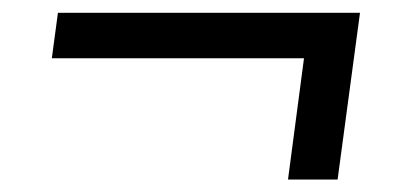

<svg xmlns="http://www.w3.org/2000/svg" viewBox="-20 -364 654 300"><path d="M70.5 -344H542.5L507.5 -83.5H430L455 -273H61Z"/></svg>

Font: Merriweather 60pt
Style: Bold Italic
Weight: 700
Italic angle: -7.8°
Version: Version 2.101